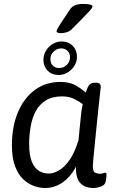

<svg xmlns="http://www.w3.org/2000/svg" viewBox="-20 -942 585 968"><path d="M285 -529Q332 -529 364 -510Q396 -491 412 -475Q417 -490 422 -501Q427 -512 435 -518.5Q443 -525 457 -525H463Q478 -525 483 -519.5Q488 -514 488 -504Q488 -504 485 -477Q482 -450 477.5 -407.5Q473 -365 468 -316Q463 -267 458.5 -221.5Q454 -176 451 -145Q448 -114 448 -107Q448 -76 460 -71Q472 -66 484 -66Q493 -66 499.5 -68.5Q506 -71 511 -71Q517 -71 517 -64Q517 -63 516.5 -53.5Q516 -44 513 -27Q509 -8 487.5 -1Q466 6 453 6Q410 6 386.5 -17.5Q363 -41 363 -92V-141L378 -135Q358 -84 330 -53Q302 -22 271 -8Q240 6 207 6Q183 6 154 -3.5Q125 -13 99 -36.5Q73 -60 56.5 -102.5Q40 -145 40 -210Q40 -303 70 -375Q100 -447 155 -488Q210 -529 285 -529ZM293 -456Q243 -456 210.5 -435.5Q178 -415 160 -381Q142 -347 134.5 -304Q127 -261 127 -216Q127 -159 140.5 -126.5Q154 -94 176.5 -80.5Q199 -67 226 -67Q248 -67 275 -81.5Q302 -96 329 -133Q356 -170 376 -236Q379 -269 382 -299Q385 -329 387 -348Q389 -367 389 -367Q390 -380 392.5 -392.5Q395 -405 397 -417Q383 -428 356.5 -442Q330 -456 293 -456ZM292 -733Q325 -733 346.5 -711Q368 -689 368 -657Q368 -619 340 -591.5Q312 -564 275 -564Q241 -564 220 -586Q199 -608 199 -640Q199 -678 227 -705.5Q255 -733 292 -733ZM289 -698Q267 -698 250.5 -682Q234 -666 234 -644Q234 -624 246 -611.5Q258 -599 278 -599Q301 -599 317 -615Q333 -631 333 -654Q333 -673 320.5 -685.5Q308 -698 289 -698ZM399 -922Q446 -922 446 -910Q446 -906 442.5 -900.5Q439 -895 428.5 -883.5Q418 -872 397 -850.5Q376 -829 340 -793Q331 -784 316.5 -779.5Q302 -775 287 -775Q276 -775 270.5 -777.5Q265 -780 265 -784Q265 -788 270.5 -798.5Q276 -809 291 -831.5Q306 -854 334 -896Q344 -910 359.5 -916Q375 -922 399 -922Z"/></svg>

Font: Asap VF Beta
Style: Italic
Weight: 400
Italic angle: -6°
Designer: Pablo Cosgaya
Foundry: Pablo Cosgaya
Version: Version 1.007